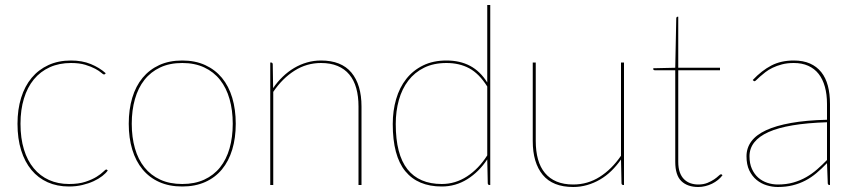

<svg xmlns="http://www.w3.org/2000/svg" viewBox="-20 -740 3415 768"><path d="M400 -444Q398 -442 396 -442Q393 -442 384.8 -449.2Q376.5 -456.5 360.8 -465Q345 -473.5 321.2 -480.8Q297.5 -488 264 -488Q216.5 -488 179 -471Q141.5 -454 115.5 -422.5Q89.5 -391 75.8 -346Q62 -301 62 -245Q62 -187 75.8 -142.2Q89.5 -97.5 115 -66.8Q140.5 -36 176.2 -20Q212 -4 256 -4Q295 -4 322 -13Q349 -22 366.5 -33Q384 -44 393 -53Q402 -62 405 -62Q407 -62 409 -60L411 -58Q403.5 -47 389 -35.8Q374.5 -24.5 354.5 -15.2Q334.5 -6 309.5 0Q284.5 6 256 6Q208.5 6 170.5 -11Q132.5 -28 105.8 -60.2Q79 -92.5 64.5 -139Q50 -185.5 50 -245Q50 -302 64.5 -348.8Q79 -395.5 106.5 -428.5Q134 -461.5 173.8 -479.8Q213.5 -498 264 -498Q308.5 -498 343.2 -483.8Q378 -469.5 403 -447Z M709 -498Q760.5 -498 800.5 -479.8Q840.5 -461.5 867.8 -428.5Q895 -395.5 909 -348.8Q923 -302 923 -245Q923 -188 909 -141.8Q895 -95.5 867.8 -62.5Q840.5 -29.5 800.5 -11.8Q760.5 6 709 6Q657 6 617.2 -11.8Q577.5 -29.5 550.2 -62.5Q523 -95.5 509 -141.8Q495 -188 495 -245Q495 -302 509 -348.8Q523 -395.5 550.2 -428.5Q577.5 -461.5 617.2 -479.8Q657 -498 709 -498ZM709 -4Q759 -4 797 -21.5Q835 -39 860.2 -70.5Q885.5 -102 898.2 -146.5Q911 -191 911 -245Q911 -299 898.2 -343.8Q885.5 -388.5 860.2 -420.5Q835 -452.5 797 -470.2Q759 -488 709 -488Q658.5 -488 620.8 -470.2Q583 -452.5 557.8 -420.5Q532.5 -388.5 519.8 -343.8Q507 -299 507 -245Q507 -191 519.8 -146.5Q532.5 -102 557.8 -70.5Q583 -39 620.8 -21.5Q658.5 -4 709 -4Z M1061 0V-490H1064Q1071 -490 1071 -482L1072.5 -387.5Q1089.5 -412.5 1110.8 -433Q1132 -453.5 1156.5 -468Q1181 -482.5 1208 -490.2Q1235 -498 1264 -498Q1345.5 -498 1385.8 -449.5Q1426 -401 1426 -314V0H1414V-314Q1414 -355 1405 -387.2Q1396 -419.5 1377.2 -442Q1358.5 -464.5 1330.2 -476.2Q1302 -488 1264 -488Q1206.5 -488 1158 -457.2Q1109.5 -426.5 1073 -372.5V0Z M1938 0Q1931 0 1931 -8L1929 -102.5Q1896 -52.5 1849.2 -23.2Q1802.5 6 1747 6Q1651.5 6 1601.2 -55.2Q1551 -116.5 1551 -244Q1551 -297 1564.5 -343.5Q1578 -390 1605 -424.2Q1632 -458.5 1672.2 -478.2Q1712.5 -498 1766 -498Q1820 -498 1860.5 -476.5Q1901 -455 1929 -410V-720H1941V0ZM1747 -4Q1801.5 -4 1848.2 -34.5Q1895 -65 1929 -118.5V-394Q1896.5 -445.5 1857 -466.8Q1817.5 -488 1766 -488Q1714.5 -488 1676.5 -469.2Q1638.5 -450.5 1613.2 -417.5Q1588 -384.5 1575.5 -340Q1563 -295.5 1563 -244Q1563 -122 1609.8 -63Q1656.5 -4 1747 -4Z M2123 -490V-176Q2123 -135 2132 -102.8Q2141 -70.5 2159.8 -48Q2178.5 -25.5 2206.5 -13.8Q2234.5 -2 2273 -2Q2330.5 -2 2378.8 -32.5Q2427 -63 2464 -117V-490H2476V0H2473Q2466 0 2466 -8L2464 -102Q2446.5 -77 2425.5 -56.5Q2404.5 -36 2380 -21.8Q2355.5 -7.5 2328.5 0.2Q2301.5 8 2273 8Q2191 8 2151 -40.5Q2111 -89 2111 -176V-490Z M2773 8Q2730 8 2705.5 -15.5Q2681 -39 2681 -93V-459H2600Q2593 -459 2593 -464V-467L2681 -469L2685 -666Q2685 -668.5 2686.2 -670.8Q2687.5 -673 2690 -673H2693V-469H2860V-459H2693V-93Q2693 -68 2699.2 -50.8Q2705.5 -33.5 2716.5 -22.8Q2727.5 -12 2742 -7Q2756.5 -2 2773 -2Q2794 -2 2809.8 -8.5Q2825.5 -15 2836.5 -22.5Q2847.5 -30 2854.2 -36.5Q2861 -43 2864 -43Q2866 -43 2868 -41L2870 -39Q2862.5 -29 2851.8 -20.2Q2841 -11.5 2828.2 -5.2Q2815.5 1 2801.2 4.5Q2787 8 2773 8Z M3298 0Q3291 0 3291 -8L3288 -87.5Q3267 -65.5 3246 -47.8Q3225 -30 3201.5 -17.8Q3178 -5.5 3151 1.2Q3124 8 3091 8Q3069 8 3046.8 1.2Q3024.5 -5.5 3006.5 -20.2Q2988.5 -35 2977.2 -58.2Q2966 -81.5 2966 -115Q2966 -148 2985.2 -174.2Q3004.5 -200.5 3044.2 -219Q3084 -237.5 3144.5 -248.2Q3205 -259 3288 -261V-324Q3288 -362.5 3279.5 -393Q3271 -423.5 3254.5 -444.5Q3238 -465.5 3213 -476.8Q3188 -488 3155 -488Q3129 -488 3108 -482.5Q3087 -477 3070.5 -469Q3054 -461 3041.8 -451.5Q3029.5 -442 3020.5 -434Q3011.5 -426 3006 -420.5Q3000.5 -415 2998 -415Q2996 -415 2993 -418L2991 -420Q3027 -458 3065.5 -478Q3104 -498 3155 -498Q3192.5 -498 3219.8 -486Q3247 -474 3265 -451.5Q3283 -429 3291.5 -396.8Q3300 -364.5 3300 -324V0ZM3091 -2Q3125.5 -2 3153.5 -10Q3181.5 -18 3205 -31.5Q3228.5 -45 3248.8 -62.8Q3269 -80.5 3288 -100V-251Q3130.5 -246 3054.2 -211.8Q2978 -177.5 2978 -115Q2978 -85.5 2987.8 -64.2Q2997.5 -43 3013.2 -29.2Q3029 -15.5 3049.2 -8.8Q3069.5 -2 3091 -2Z"/></svg>

Font: Lato TR Hairline
Style: Regular
Weight: 250
Designer: Lukasz Dziedzic
Foundry: Lukasz Dziedzic
Version: Version 1.104 2013